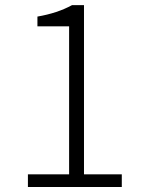

<svg xmlns="http://www.w3.org/2000/svg" viewBox="-20 -749 574 769"><path d="M91.8 0V-50.8H256.8V-643.6H129.9V-682.6Q210 -696.3 268.6 -728.5H316.4V-50.8H467.8V0Z"/></svg>

Font: Bpmf Zihi Sans Light
Style: Light
Weight: 300
Foundry: But Ko
Version: Version 1.320